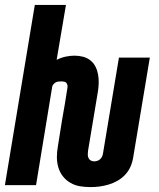

<svg xmlns="http://www.w3.org/2000/svg" viewBox="-29 -755 649 783"><path d="M340 8Q318 8 297 4.5Q276 1 258 -9.5Q240 -20 227.5 -36Q215 -52 209 -72Q203 -92 203 -114Q203 -136 207 -158L224 -265Q230 -298 235.5 -331Q241 -364 246 -397Q247 -402 246 -407.5Q245 -413 241.5 -417Q238 -421 232.5 -422Q227 -423 222 -423Q216 -423 210 -422.5Q204 -422 199 -419.5Q194 -417 189.5 -412Q185 -407 184 -402L118 0H-9L113 -735H240L202 -511Q220 -520 238.5 -524Q257 -528 275 -528Q293 -528 310 -523.5Q327 -519 340 -508.5Q353 -498 360.5 -483Q368 -468 371 -451Q374 -434 373.5 -416Q373 -398 370 -380L330 -140Q329 -133 329 -125Q329 -117 332 -110.5Q335 -104 341 -100.5Q347 -97 355 -97Q361 -97 367.5 -99Q374 -101 379 -105.5Q384 -110 387 -116Q390 -122 391 -129L456 -520H582L514 -112Q511 -93 503 -75Q495 -57 481.5 -42.5Q468 -28 450.5 -18Q433 -8 414.5 -2.5Q396 3 377.5 5.5Q359 8 340 8Z"/></svg>

Font: Iosevka SS04 XBd Ex
Style: Italic
Weight: 800
Width: 7
Italic angle: -9°
Monospace: yes
Designer: Belleve Invis
Foundry: Belleve Invis
Version: Version 19.0.0; ttfautohint (v1.8.4)